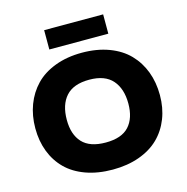

<svg xmlns="http://www.w3.org/2000/svg" viewBox="-143 -1171 1281 1317"><g transform="rotate(-15 497.5 -513.0)"><path d="M715.8 -400.9Q715.8 -506.3 662.6 -567.1Q609.4 -627.9 498 -627.9Q385.7 -627.9 332.3 -568.1Q278.8 -508.3 278.8 -400.9Q278.8 -296.9 332 -239.5Q385.3 -182.1 498 -182.1Q610.8 -182.1 663.3 -239.5Q715.8 -296.9 715.8 -400.9ZM497.1 9.8Q391.1 9.8 306.9 -20.5Q222.7 -50.8 167.7 -105.5Q112.8 -160.2 84 -235.4Q55.2 -310.5 55.2 -400.9Q55.2 -490.7 84 -566.9Q112.8 -643.1 167.2 -699.5Q221.7 -755.9 306.4 -787.8Q391.1 -819.8 497.1 -819.8Q603.5 -819.8 688.5 -788.1Q773.4 -756.3 828.1 -699.7Q882.8 -643.1 911.4 -567.1Q939.9 -491.2 939.9 -400.9Q939.9 -310.5 910.4 -235.1Q880.9 -159.7 825.4 -105.2Q770 -50.8 685.8 -20.5Q601.6 9.8 497.1 9.8ZM707 -1036.1V-898.9H288.1V-1036.1Z"/></g></svg>

Font: Sinkin Sans 900 X Black
Style: Regular
Weight: 950
Designer: Keith Bates
Foundry: K-Type
Version: Sinkin Sans (version 1.0)  by Keith Bates   •   © 2014   www